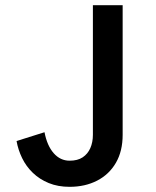

<svg xmlns="http://www.w3.org/2000/svg" viewBox="-20 -715 604 742"><path d="M249 7Q204 7 168.5 -7.5Q133 -22 107 -47Q81 -72 65.5 -104Q50 -136 44 -170L152 -204Q162 -152 187.5 -123Q213 -94 249 -94Q280 -94 299.5 -107Q319 -120 329 -142.5Q339 -165 339 -194V-695H454V-194Q454 -131 428 -86Q402 -41 355.5 -17Q309 7 249 7Z"/></svg>

Font: Parkinsans Light Medium
Style: Regular
Weight: 500
Version: Version 1.000